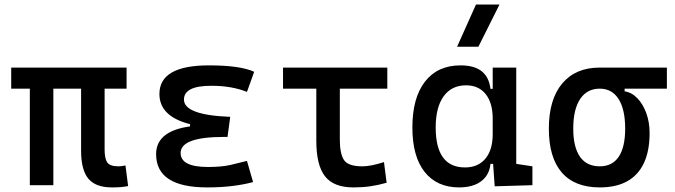

<svg xmlns="http://www.w3.org/2000/svg" viewBox="-20 -815 2970 845"><path d="M472.7 9.8Q400.9 9.8 368.9 -28.6Q336.9 -66.9 336.9 -151.4V-517.6H440.4V-156.2Q440.4 -117.7 451.9 -100.3Q463.4 -83 502 -83Q508.8 -83 515.9 -84Q522.9 -85 532.2 -86.9L543.9 3.9Q525.9 7.3 510.7 8.5Q495.6 9.8 472.7 9.8ZM111.3 0V-517.6H214.8V0ZM29.3 -424.8V-517.6H537.1V-424.8Z M891.6 9.8Q667 9.8 667 -136.7Q667 -247.1 843.8 -261.7L993.2 -300.8L981.4 -212.4H965.8Q774.9 -212.4 774.9 -141.6Q774.9 -80.1 895.5 -80.1Q956.1 -80.1 995.8 -89.4Q1035.6 -98.6 1066.9 -106.9L1093.8 -13.7Q1054.7 -2.9 1003.7 3.4Q952.6 9.8 891.6 9.8ZM816.4 -212.4V-268.6Q681.6 -302.7 681.6 -401.4Q681.6 -527.3 899.4 -527.3Q1037.6 -527.3 1098.6 -499L1066.9 -410.6Q999.5 -437.5 910.2 -437.5Q789.6 -437.5 789.6 -377Q789.6 -308.6 993.2 -300.8L981.4 -212.4Z M1535.2 9.8Q1448.7 9.8 1410.4 -39.1Q1372.1 -87.9 1372.1 -195.3V-517.6H1475.6V-200.2Q1475.6 -138.7 1493.9 -110.8Q1512.2 -83 1574.2 -83Q1594.2 -83 1617.2 -87.6Q1640.1 -92.3 1669.9 -101.6L1681.6 -10.7Q1644 0 1609.4 4.9Q1574.7 9.8 1535.2 9.8ZM1225.6 -424.8V-517.6H1684.6V-424.8Z M2001 9.8Q1902.8 9.8 1848.9 -58.3Q1794.9 -126.5 1794.9 -253.9Q1794.9 -384.3 1850.3 -455.8Q1905.8 -527.3 2006.8 -527.3Q2066.9 -527.3 2099.6 -501.7Q2132.3 -476.1 2138.7 -423.8H2178.7L2148.4 -293Q2148.4 -362.3 2117.4 -400.9Q2086.4 -439.5 2031.2 -439.5Q1967.3 -439.5 1932.4 -391.1Q1897.5 -342.8 1897.5 -253.9Q1897.5 -78.1 2026.4 -78.1Q2084 -78.1 2116.2 -116.7Q2148.4 -155.3 2148.4 -224.6V-252L2183.6 -93.8H2138.7Q2135.3 -59.6 2117.2 -36.4Q2099.1 -13.2 2069.6 -1.7Q2040 9.8 2001 9.8ZM2157.2 4.9 2148.4 -119.1V-239.3L2252 -210V-93.8L2323.2 -83V0ZM2148.4 -146.5V-517.6H2252V-175.8ZM1991.7 -609.4 2074.7 -794.9H2178.2L2085.4 -609.4Z M2619.6 9.8Q2509.3 9.8 2452.4 -55.9Q2395.5 -121.6 2395.5 -249Q2395.5 -377.4 2454.3 -447.5Q2513.2 -517.6 2619.6 -517.6L2729 -486.8V-413.1Q2760.7 -408.2 2785.4 -382.3Q2810.1 -356.4 2824.5 -316.7Q2838.9 -276.9 2838.9 -229.5Q2838.9 -150.9 2814 -97.7Q2789.1 -44.4 2740.5 -17.3Q2691.9 9.8 2619.6 9.8ZM2619.6 -83Q2674.8 -83 2703.1 -125.2Q2731.4 -167.5 2731.4 -249Q2731.4 -333.5 2702.4 -379.2Q2673.3 -424.8 2619.6 -424.8Q2563.5 -424.8 2533.2 -379.2Q2502.9 -333.5 2502.9 -249Q2502.9 -167.5 2532.5 -125.2Q2562 -83 2619.6 -83ZM2619.6 -424.8V-517.6H2915V-424.8Z"/></svg>

Font: Cascadia Mono PL
Style: Regular
Weight: 400
Monospace: yes
Designer: Aaron Bell
Foundry: Saja Typeworks
Version: Version 2102.003